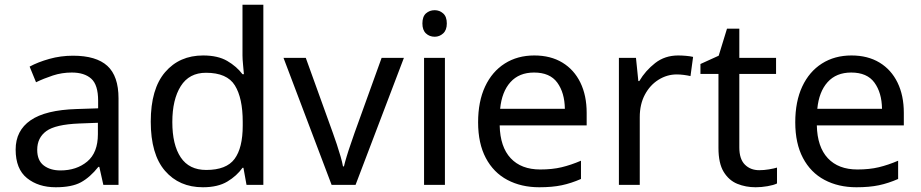

<svg xmlns="http://www.w3.org/2000/svg" viewBox="-20 -780 3884 810"><path d="M288 -545Q386 -545 433 -502Q480 -459 480 -365V0H416L399 -76H395Q360 -32 321.5 -11Q283 10 215 10Q142 10 94 -28.5Q46 -67 46 -149Q46 -229 109 -272.5Q172 -316 303 -320L394 -323V-355Q394 -422 365 -448Q336 -474 283 -474Q241 -474 203 -461.5Q165 -449 132 -433L105 -499Q140 -518 188 -531.5Q236 -545 288 -545ZM314 -259Q214 -255 175.5 -227Q137 -199 137 -148Q137 -103 164.5 -82Q192 -61 235 -61Q303 -61 348 -98.5Q393 -136 393 -214V-262Z M836 10Q736 10 676 -59.5Q616 -129 616 -267Q616 -405 676.5 -475.5Q737 -546 837 -546Q899 -546 938.5 -523Q978 -500 1003 -467H1009Q1008 -480 1005.5 -505.5Q1003 -531 1003 -546V-760H1091V0H1020L1007 -72H1003Q979 -38 939 -14Q899 10 836 10ZM850 -63Q935 -63 969.5 -109.5Q1004 -156 1004 -250V-266Q1004 -366 971 -419.5Q938 -473 849 -473Q778 -473 742.5 -416.5Q707 -360 707 -265Q707 -169 742.5 -116Q778 -63 850 -63Z M1379 0 1176 -536H1270L1384 -220Q1392 -198 1401 -171Q1410 -144 1417 -119.5Q1424 -95 1427 -78H1431Q1435 -95 1442.5 -120Q1450 -145 1459.5 -172Q1469 -199 1476 -220L1590 -536H1684L1480 0Z M1814 -737Q1834 -737 1849.5 -723.5Q1865 -710 1865 -681Q1865 -653 1849.5 -639Q1834 -625 1814 -625Q1792 -625 1777 -639Q1762 -653 1762 -681Q1762 -710 1777 -723.5Q1792 -737 1814 -737ZM1857 -536V0H1769V-536Z M2234 -546Q2303 -546 2352.5 -516Q2402 -486 2428.5 -431.5Q2455 -377 2455 -304V-251H2088Q2090 -160 2134.5 -112.5Q2179 -65 2259 -65Q2310 -65 2349.5 -74.5Q2389 -84 2431 -102V-25Q2390 -7 2350 1.5Q2310 10 2255 10Q2179 10 2120.5 -21Q2062 -52 2029.5 -113.5Q1997 -175 1997 -264Q1997 -352 2026.5 -415Q2056 -478 2109.5 -512Q2163 -546 2234 -546ZM2233 -474Q2170 -474 2133.5 -433.5Q2097 -393 2090 -321H2363Q2362 -389 2331 -431.5Q2300 -474 2233 -474Z M2841 -546Q2856 -546 2873.5 -544.5Q2891 -543 2904 -540L2893 -459Q2880 -462 2864.5 -464Q2849 -466 2835 -466Q2794 -466 2758 -443.5Q2722 -421 2700.5 -380.5Q2679 -340 2679 -286V0H2591V-536H2663L2673 -438H2677Q2703 -482 2744 -514Q2785 -546 2841 -546Z M3183 -62Q3203 -62 3224 -65.5Q3245 -69 3258 -73V-6Q3244 1 3218 5.5Q3192 10 3168 10Q3126 10 3090.5 -4.5Q3055 -19 3033 -55Q3011 -91 3011 -156V-468H2935V-510L3012 -545L3047 -659H3099V-536H3254V-468H3099V-158Q3099 -109 3122.5 -85.5Q3146 -62 3183 -62Z M3572 -546Q3641 -546 3690.5 -516Q3740 -486 3766.5 -431.5Q3793 -377 3793 -304V-251H3426Q3428 -160 3472.5 -112.5Q3517 -65 3597 -65Q3648 -65 3687.5 -74.5Q3727 -84 3769 -102V-25Q3728 -7 3688 1.5Q3648 10 3593 10Q3517 10 3458.5 -21Q3400 -52 3367.5 -113.5Q3335 -175 3335 -264Q3335 -352 3364.5 -415Q3394 -478 3447.5 -512Q3501 -546 3572 -546ZM3571 -474Q3508 -474 3471.5 -433.5Q3435 -393 3428 -321H3701Q3700 -389 3669 -431.5Q3638 -474 3571 -474Z"/></svg>

Font: Noto Sans Tamil Supplement
Style: Regular
Weight: 400
Designer: Ek Type
Foundry: Ek Type
Version: Version 2.001; ttfautohint (v1.8.4.7-5d5b)